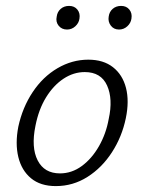

<svg xmlns="http://www.w3.org/2000/svg" viewBox="-20 -622 488 650"><path d="M169 8Q117 8 85 -18.5Q53 -45 42 -90.5Q31 -136 42 -193Q56 -258 90.5 -310Q125 -362 174.5 -391Q224 -420 279 -420Q330 -420 362.5 -394.5Q395 -369 406.5 -324.5Q418 -280 406 -222Q393 -159 359 -106.5Q325 -54 276 -23Q227 8 169 8ZM183 -35Q223 -35 257 -60Q291 -85 315 -127Q339 -169 348 -219Q363 -287 342.5 -332.5Q322 -378 267 -378Q229 -378 195 -355.5Q161 -333 136 -292.5Q111 -252 100 -196Q85 -123 107.5 -79Q130 -35 183 -35ZM207 -522Q189 -522 178.5 -535Q168 -548 172 -566Q174 -582 185.5 -592Q197 -602 214 -602Q232 -602 242 -589.5Q252 -577 249 -559Q247 -544 235 -533Q223 -522 207 -522ZM383 -522Q365 -522 355 -535.5Q345 -549 348 -566Q350 -582 361.5 -592Q373 -602 390 -602Q408 -602 418 -589.5Q428 -577 425 -559Q423 -544 411 -533Q399 -522 383 -522Z"/></svg>

Font: Ysabeau Office Light
Style: Italic
Weight: 300
Italic angle: -12°
Designer: Christian Thalmann (Catharsis Fonts)
Version: Version 2.001;gftools[0.9.30]; featfreeze: tnum,lnum,ss02